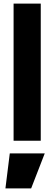

<svg xmlns="http://www.w3.org/2000/svg" viewBox="-20 -777 300 1060"><path d="M55 0H205V-757H55ZM10 263H152L227 70H34Z"/></svg>

Font: Mluvka ExtraBold
Style: Regular
Weight: 800
Designer: Modified by Jiří Krblich, Original typeface by Gumpita Rahayu
Foundry: Gumpita Rahayu & Jiří Krblich
Version: Version 2.000;Glyphs 3.1.1 (3134)